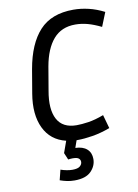

<svg xmlns="http://www.w3.org/2000/svg" viewBox="-98 -754 746 1041"><g transform="rotate(-10 274.5 -233.5)"><path d="M347 126Q347 164 318 193.5Q289 223 227 223Q205 223 186 219Q167 215 147 208L161 152Q178 158 195 161Q212 164 225 164Q255 164 267 153.5Q279 143 279 130Q279 118 270 110.5Q261 103 237 103Q231 103 225 103.5Q219 104 212 105L196 67L219 3Q135 -17 99 -92.5Q63 -168 82 -281L104 -411Q128 -548 193.5 -619Q259 -690 380 -690Q421 -690 463.5 -680Q506 -670 549 -648L518 -571Q477 -591 443.5 -600Q410 -609 376 -609Q300 -609 255.5 -557.5Q211 -506 194 -411L172 -281Q154 -181 183.5 -125.5Q213 -70 290 -70Q317 -70 354.5 -75.5Q392 -81 440 -99L461 -24Q410 -5 363.5 2.5Q317 10 281 10H275L261 50Q302 51 324.5 71Q347 91 347 126Z"/></g></svg>

Font: Inria Sans
Style: Italic
Weight: 400
Italic angle: -10°
Designer: Black Foundry Team
Foundry: Black Foundry
Version: Version 1.2; ttfautohint (v1.8.3)